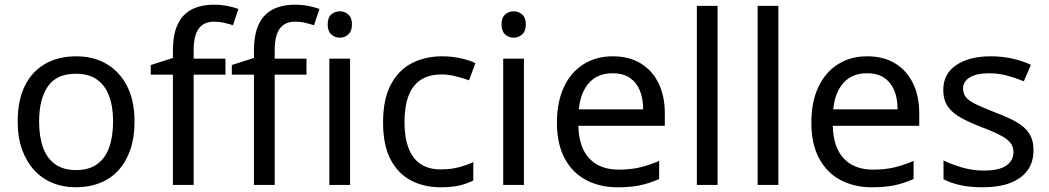

<svg xmlns="http://www.w3.org/2000/svg" viewBox="-20 -785 4452 815"><path d="M551 -269Q551 -202 533.5 -150.5Q516 -99 483.5 -63Q451 -27 404.5 -8.5Q358 10 301 10Q248 10 203 -8.5Q158 -27 125 -63Q92 -99 73.5 -150.5Q55 -202 55 -269Q55 -358 85 -419.5Q115 -481 171 -513.5Q227 -546 304 -546Q377 -546 432.5 -513.5Q488 -481 519.5 -419.5Q551 -358 551 -269ZM146 -269Q146 -206 162.5 -159.5Q179 -113 214 -88Q249 -63 303 -63Q357 -63 392 -88Q427 -113 443.5 -159.5Q460 -206 460 -269Q460 -333 443 -378Q426 -423 391.5 -447.5Q357 -472 302 -472Q220 -472 183 -418Q146 -364 146 -269Z M937 -468H802V0H714V-468H620V-509L714 -539V-570Q714 -639 734.5 -682Q755 -725 794 -745Q833 -765 888 -765Q920 -765 946.5 -759.5Q973 -754 992 -747L969 -678Q953 -683 932 -688Q911 -693 889 -693Q845 -693 823.5 -663.5Q802 -634 802 -571V-536H937Z M1281 -468H1146V0H1058V-468H964V-509L1058 -539V-570Q1058 -639 1078.5 -682Q1099 -725 1138 -745Q1177 -765 1232 -765Q1264 -765 1290.5 -759.5Q1317 -754 1336 -747L1313 -678Q1297 -683 1276 -688Q1255 -693 1233 -693Q1189 -693 1167.5 -663.5Q1146 -634 1146 -571V-536H1281Z M1466 -536V0H1378V-536ZM1423 -737Q1443 -737 1458.5 -723.5Q1474 -710 1474 -681Q1474 -653 1458.5 -639Q1443 -625 1423 -625Q1401 -625 1386 -639Q1371 -653 1371 -681Q1371 -710 1386 -723.5Q1401 -737 1423 -737Z M1851 10Q1780 10 1724.5 -19Q1669 -48 1637.5 -109Q1606 -170 1606 -265Q1606 -364 1639 -426Q1672 -488 1728.5 -517Q1785 -546 1857 -546Q1898 -546 1936 -537.5Q1974 -529 1998 -517L1971 -444Q1947 -453 1915 -461Q1883 -469 1855 -469Q1801 -469 1766 -446Q1731 -423 1714 -378Q1697 -333 1697 -266Q1697 -202 1714 -157Q1731 -112 1765 -89Q1799 -66 1850 -66Q1894 -66 1927.5 -75Q1961 -84 1989 -97V-19Q1962 -5 1929.5 2.5Q1897 10 1851 10Z M2204 -536V0H2116V-536ZM2161 -737Q2181 -737 2196.5 -723.5Q2212 -710 2212 -681Q2212 -653 2196.5 -639Q2181 -625 2161 -625Q2139 -625 2124 -639Q2109 -653 2109 -681Q2109 -710 2124 -723.5Q2139 -737 2161 -737Z M2581 -546Q2650 -546 2699.5 -516Q2749 -486 2775.5 -431.5Q2802 -377 2802 -304V-251H2435Q2437 -160 2481.5 -112.5Q2526 -65 2606 -65Q2657 -65 2696.5 -74.5Q2736 -84 2778 -102V-25Q2737 -7 2697 1.5Q2657 10 2602 10Q2526 10 2467.5 -21Q2409 -52 2376.5 -113.5Q2344 -175 2344 -264Q2344 -352 2373.5 -415Q2403 -478 2456.5 -512Q2510 -546 2581 -546ZM2580 -474Q2517 -474 2480.5 -433.5Q2444 -393 2437 -321H2710Q2710 -367 2696 -401Q2682 -435 2653.5 -454.5Q2625 -474 2580 -474Z M3026 0H2938V-760H3026Z M3284 0H3196V-760H3284Z M3661 -546Q3730 -546 3779.5 -516Q3829 -486 3855.5 -431.5Q3882 -377 3882 -304V-251H3515Q3517 -160 3561.5 -112.5Q3606 -65 3686 -65Q3737 -65 3776.5 -74.5Q3816 -84 3858 -102V-25Q3817 -7 3777 1.5Q3737 10 3682 10Q3606 10 3547.5 -21Q3489 -52 3456.5 -113.5Q3424 -175 3424 -264Q3424 -352 3453.5 -415Q3483 -478 3536.5 -512Q3590 -546 3661 -546ZM3660 -474Q3597 -474 3560.5 -433.5Q3524 -393 3517 -321H3790Q3790 -367 3776 -401Q3762 -435 3733.5 -454.5Q3705 -474 3660 -474Z M4367 -148Q4367 -96 4341 -61Q4315 -26 4267 -8Q4219 10 4153 10Q4097 10 4056.5 1Q4016 -8 3985 -24V-104Q4017 -88 4062.5 -74.5Q4108 -61 4155 -61Q4222 -61 4252 -82.5Q4282 -104 4282 -140Q4282 -160 4271 -176Q4260 -192 4231.5 -208Q4203 -224 4150 -244Q4098 -264 4061 -284Q4024 -304 4004 -332Q3984 -360 3984 -404Q3984 -472 4039.5 -509Q4095 -546 4185 -546Q4234 -546 4276.5 -536.5Q4319 -527 4356 -510L4326 -440Q4292 -454 4255 -464Q4218 -474 4179 -474Q4125 -474 4096.5 -456.5Q4068 -439 4068 -409Q4068 -387 4081 -371.5Q4094 -356 4124.5 -341.5Q4155 -327 4206 -307Q4257 -288 4293 -268Q4329 -248 4348 -219.5Q4367 -191 4367 -148Z"/></svg>

Font: Noto Sans Devanagari
Style: Regular
Weight: 400
Designer: Jelle Bosma - Monotype Design Team
Foundry: Monotype Imaging Inc.
Version: Version 2.003